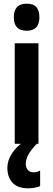

<svg xmlns="http://www.w3.org/2000/svg" viewBox="-20 -832 290 1043"><path d="M125 -812Q162 -812 178 -793Q194 -774 194 -738Q194 -665 125 -665Q55 -665 55 -738Q55 -812 125 -812ZM189 -597V-51H60V-597ZM120 58Q120 78 131 91Q142 104 161 104Q175 104 183.5 101Q192 98 198 95V179Q188 183 171.5 187Q155 191 134 191Q76 191 48 160.5Q20 130 20 80Q20 39 45.5 0.5Q71 -38 110 -62L180 -51Q148 -18 134 8Q120 34 120 58Z"/></svg>

Font: Noto Sans Tamil UI ExtraCondensed
Style: Bold
Weight: 700
Width: 2
Designer: Jelle Bosma - Monotype Design Team
Foundry: Monotype Imaging Inc.
Version: Version 2.004; ttfautohint (v1.8.4.7-5d5b)